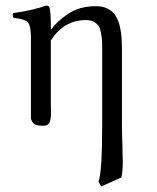

<svg xmlns="http://www.w3.org/2000/svg" viewBox="-20 -441 564 688"><path d="M164.1 -335.9Q183.1 -363.8 224.1 -391.4Q265.1 -418.9 323.2 -418.9Q372.1 -418.9 394.5 -384Q417 -349.1 417 -268.1V5.9Q417 31.7 418.5 75.9Q419.9 120.1 419.9 137.2Q419.9 176.3 415 194.8L342.8 227.1L333 210Q346.2 174.8 346.2 5.9V-256.8Q346.2 -280.8 345.7 -293Q345.2 -305.2 342 -322.5Q338.9 -339.8 333.5 -347.9Q328.1 -356 316.7 -362.5Q305.2 -369.1 288.1 -369.1Q209 -369.1 162.1 -295.9V-68.8Q162.1 -64.9 162.6 -47.9Q163.1 -30.8 162.6 -24.9Q162.1 -19 159.7 -8.5Q157.2 2 150.6 5.9Q144 9.8 133.8 9.8Q111.8 9.8 103 3.4Q94.2 -2.9 90.8 -16.1V-68.8V-312Q89.8 -351.1 78.9 -362.1Q67.9 -373 28.8 -377Q23.9 -384.8 26.9 -394Q97.7 -403.8 145 -420.9Q154.8 -420.9 157.2 -415Q162.1 -399.9 162.1 -348.1V-335.9Z"/></svg>

Font: Linux Libertine Display
Style: Regular
Weight: 400
Designer: Philipp H. Poll
Foundry: Philipp H. Poll
Version: Version 5.0.9